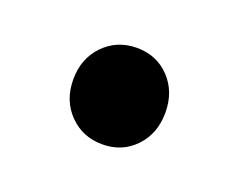

<svg xmlns="http://www.w3.org/2000/svg" viewBox="-44 -554 363 292"><g transform="rotate(20 137.5 -408.0)"><path d="M138 -330Q106 -330 84.5 -352Q63 -374 63 -408Q63 -442 84.5 -464Q106 -486 138 -486Q170 -486 191 -464Q212 -442 212 -408Q212 -374 191 -352Q170 -330 138 -330Z"/></g></svg>

Font: Processing Sans Pro Semibold
Style: Regular
Weight: 600
Designer: Paul D. Hunt
Foundry: Adobe Systems Incorporated
Version: Version 2.020;PS 2.000;hotconv 1.0.86;makeotf.lib2.5.63406